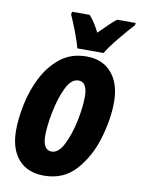

<svg xmlns="http://www.w3.org/2000/svg" viewBox="-85 -805 642 874"><g transform="rotate(10 235.5 -368.5)"><path d="M350 -587Q367 -616 406 -663.5Q445 -711 469 -736L471 -747H385Q369 -735 349.5 -716Q330 -697 306 -673Q294 -697 281.5 -716Q269 -735 258 -747H177L174 -735Q188 -704 204.5 -661Q221 -618 229 -587ZM436 -375Q436 -460 394 -509Q352 -558 278 -558Q206 -558 156.5 -518.5Q107 -479 76.5 -418.5Q46 -358 32.5 -291.5Q19 -225 19 -172Q19 -86 61 -38Q103 10 179 10Q270 10 326.5 -53.5Q383 -117 409.5 -206.5Q436 -296 436 -375ZM154 -171Q154 -215 166.5 -279.5Q179 -344 202.5 -394Q226 -444 260 -444Q301 -444 301 -376Q301 -329 288 -265Q275 -201 251 -152.5Q227 -104 195 -104Q154 -104 154 -171Z"/></g></svg>

Font: Noto Sans UI Condensed ExtraBold
Style: Italic
Weight: 800
Width: 3
Designer: Monotype Design Team
Foundry: Monotype Imaging Inc.
Version: 1.001